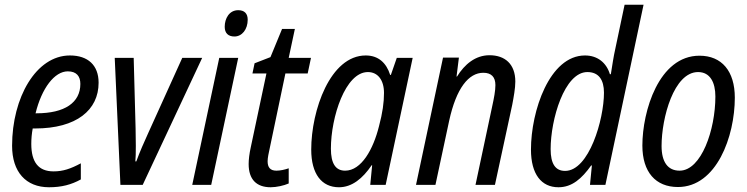

<svg xmlns="http://www.w3.org/2000/svg" viewBox="-20 -780 3152 810"><path d="M187 10C240 10 281 -1 321 -23V-91C278 -68 246 -57 206 -57C142 -57 112 -96 112 -173C112 -194 114 -217 118 -238H128C303 -238 396 -316 396 -431C396 -505 351 -546 275 -546C132 -546 31 -368 31 -165C31 -55 89 10 187 10ZM134 -302H130C156 -408 210 -479 266 -479C303 -479 319 -458 319 -426C319 -347 253 -302 134 -302Z M488 0H582L833 -536H749L605 -218C589 -183 569 -138 555 -99H551C554 -126 553 -200 552 -239L544 -536H464Z M969 -626C1001 -626 1025 -656 1025 -697C1025 -723 1011 -737 985 -737C947 -737 928 -702 928 -667C928 -640 943 -626 969 -626ZM791 0H871L985 -536H905Z M1122 10C1146 10 1178 3 1198 -6V-70C1181 -64 1162 -60 1146 -60C1119 -60 1109 -75 1109 -100C1109 -115 1114 -136 1118 -155L1184 -470H1278L1292 -536H1198L1224 -658H1170L1121 -539L1054 -513L1045 -470H1104L1038 -159C1032 -132 1029 -107 1029 -88C1029 -23 1062 10 1122 10Z M1410 10C1465 10 1510 -27 1548 -83H1550L1542 0H1607L1721 -536H1654L1629 -464H1626C1610 -515 1576 -546 1523 -546C1373 -546 1293 -314 1293 -149C1293 -46 1337 10 1410 10ZM1436 -60C1396 -60 1376 -90 1376 -153C1376 -286 1437 -476 1532 -476C1574 -476 1600 -442 1600 -388C1600 -348 1594 -304 1579 -248C1555 -151 1505 -60 1436 -60Z M1735 0H1817L1875 -271C1905 -408 1957 -473 2019 -473C2053 -473 2070 -455 2070 -421C2070 -397 2064 -366 2057 -334L1986 0H2068L2141 -338C2147 -370 2154 -407 2154 -436C2154 -510 2110 -547 2045 -547C1986 -547 1940 -509 1908 -457H1906L1916 -537H1849Z M2336 10C2393 10 2434 -26 2474 -82H2477L2469 0H2534L2695 -760H2615L2576 -575C2568 -540 2563 -504 2557 -467H2553C2539 -514 2502 -546 2448 -546C2298 -546 2220 -311 2220 -149C2220 -45 2264 10 2336 10ZM2364 -59C2323 -59 2303 -89 2303 -151C2303 -276 2361 -476 2458 -476C2506 -476 2528 -443 2528 -389C2528 -276 2465 -59 2364 -59Z M2840 9C3003 9 3080 -204 3080 -368C3080 -480 3025 -545 2931 -545C2759 -545 2690 -310 2690 -166C2690 -54 2746 9 2840 9ZM2847 -60C2797 -60 2771 -97 2771 -164C2771 -283 2823 -476 2925 -476C2976 -476 2998 -432 2998 -373C2998 -233 2939 -60 2847 -60Z"/></svg>

Font: Noto Sans Condensed
Style: Italic
Weight: 400
Width: 3
Italic angle: -12°
Designer: Monotype Design Team
Foundry: Monotype Imaging Inc.
Version: Version 2.013